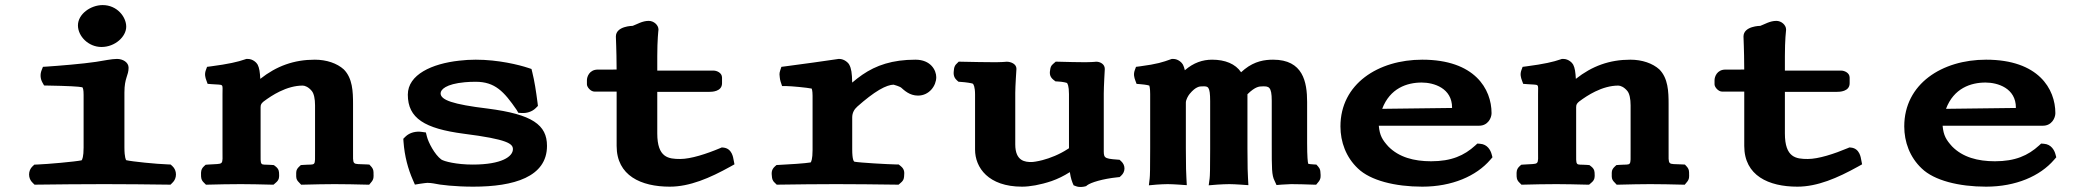

<svg xmlns="http://www.w3.org/2000/svg" viewBox="-20 -725 8180 756"><path d="M379.6 -540C433.5 -540 477 -581.1 477 -620C477 -659 440.5 -705 384.3 -705C337.1 -705 286.9 -669.7 286.9 -625C286.9 -582.6 327.9 -540 379.6 -540ZM469.9 -360.6C469.9 -419.5 486.3 -426.6 486.3 -458.5C486.3 -479.6 463.8 -493 440.6 -493C419.7 -493 389.4 -486.3 358.2 -481.5C307.2 -473.7 208.4 -465.7 165.6 -462.9L149.1 -461.9L143.6 -447.9C137.6 -432.5 138.7 -415.1 146.8 -400.5L153.6 -388.4L168.6 -388.1C246.8 -386.7 291.7 -384.4 304.3 -381.3C306.8 -378 309.2 -372 309.2 -351.1V-143.8C309.2 -108.2 303.9 -96.3 301.3 -93.7C274.9 -88.3 166.7 -78.6 125.1 -77.1L115.4 -76.8L108.5 -70.5C89.8 -53.7 89.8 -22.1 108.5 -5.3L116.1 2.2L126.8 2C168.1 1 338.9 0 391.3 0C440.2 0 598.2 1 640.6 2L651.3 2.2L658.8 -5.3C677.5 -22.2 677.5 -54 658.8 -70.9L651.9 -77.2L642.1 -77.6C595.8 -79.1 498.3 -89 477 -94.3C476.2 -94.9 469.9 -103.7 469.9 -144.7Z M994.5 -470.4C991 -477.2 976.6 -493 955.3 -493H950L945 -491.3C916.6 -481.4 879 -472.7 810.8 -463.8L795.3 -461.8L790.4 -448.4C784.5 -432.6 788.7 -418.9 792.4 -408.9L797.5 -394.9L813.8 -393.6C862.9 -389.5 856.1 -398.4 856.1 -354.7V-136.6C856.1 -69.4 863.5 -82.1 798.9 -77L789.8 -76.3L783.4 -70.5C770.2 -58.6 771.5 -45.9 771.6 -37.2C771.7 -28.8 770.7 -16.8 783.4 -5.3L791 2.3L801.7 2C842.7 1 881.5 0 928.3 0C971.7 0 997.2 1 1044.9 2L1057 2.2L1065.6 -5.3C1081 -17.4 1079.2 -30.5 1078.9 -39.4C1078.6 -47.3 1079.4 -58.5 1065.6 -69.3L1058.4 -74.9L1048.4 -75.7C1002 -79.3 1006.1 -65 1006.1 -134.2V-303.1C1006.1 -314.3 1010 -318.2 1017.5 -325C1035.5 -338.6 1057.5 -353.2 1081 -364.6C1110.2 -378.8 1141.4 -388 1172 -388C1180.6 -388 1195.1 -382.3 1207.9 -366.5C1216.2 -356.2 1220.5 -335.7 1220.5 -310.2V-134.3C1220.5 -65.8 1224.8 -79.5 1176.1 -75.8L1164.5 -75L1157.1 -68C1144.7 -56.3 1146.3 -45.8 1146.3 -37.5C1146.3 -29.2 1144.7 -18.7 1157.1 -7L1165.8 2.3L1179.4 2C1227.1 1 1252.6 0 1297.2 0C1341.7 0 1378.4 1 1421.5 2L1433.6 2.3L1441.3 -7C1452.7 -19.4 1451 -30.8 1450.8 -39.7C1450.7 -47.8 1451.9 -58 1441.3 -69.5L1434.4 -77L1423.6 -77.6C1364.6 -81 1370.1 -69.4 1370.1 -137.5V-315.1C1370.1 -364.8 1368.2 -416.8 1333.7 -451.7C1307.1 -475.7 1266 -490 1219.4 -490C1137.7 -490 1068.7 -465 1004.9 -414.5C1003.5 -440.4 1001.1 -457.6 994.5 -470.4Z M1568 -178.6 1568.8 -167.2C1573 -109.3 1586.8 -59.3 1605.9 -16L1613.7 1.9L1632.9 -1.3C1643.7 -3.1 1660.7 -5 1662.8 -5C1669.1 -5 1682.9 -3.8 1686.2 -2.9C1712.8 3.3 1774.1 10 1843.7 10C2003.3 10 2133.8 -28.2 2133.8 -150.6C2133.8 -233.1 2076.6 -274.8 1900.3 -297.5C1762 -314.1 1714.9 -331.5 1714.9 -357.5C1714.9 -372.1 1735.3 -394.3 1810.2 -401.2C1823.2 -402.4 1837.5 -403 1853.1 -403C1929 -403 1964.5 -364.6 2014.2 -292.4L2020.9 -280.9L2034.2 -280C2044.6 -279.4 2054.3 -280.8 2062.9 -283.6C2073.4 -286.9 2082.4 -292.3 2089.4 -299.3L2098.1 -308L2096.6 -320.2C2090.5 -367.6 2084.4 -406.4 2076 -440.1L2072.7 -453.4L2059.7 -457.7C2023.8 -469.7 1942.2 -490 1853.1 -490C1831.1 -490 1809.2 -488.7 1787.8 -486.1C1681.4 -474.4 1585.8 -431.5 1585.8 -352.3C1585.8 -259.1 1652.1 -218.8 1805.7 -198.5C1980.7 -176.3 1999.6 -158.7 1999.6 -137.6C1999.6 -109 1956.5 -77 1841.3 -77C1777.4 -77 1728.5 -89.5 1717.4 -97.1C1691.4 -116.5 1666.8 -163.9 1661 -187.1L1656.9 -203.4L1640.3 -205.7C1619.2 -208.8 1593.3 -203.9 1576.1 -186.7Z M2291 -409.5V-392.9C2291 -382.3 2305.5 -364.3 2321 -364.3H2408V-150.4C2408 -33.3 2504.2 10 2617.2 10C2695.9 10 2774.7 -23.9 2856.1 -69.1L2872 -78L2868.5 -95.8C2867 -103.6 2862.9 -140.4 2828.5 -143.9L2822.1 -144.5L2816.3 -142C2762 -119.1 2700.1 -99 2658.3 -99C2612.1 -99 2568 -104 2568 -199.6V-363.4H2774C2781.6 -363.4 2823 -363.6 2823 -397.2V-419.4C2823 -439.3 2800.9 -447 2790 -447H2568V-504C2568 -567.9 2572.4 -605.4 2572.7 -607.3L2572.7 -607.8V-609C2572.7 -626.2 2554.6 -642.8 2534.4 -642.8C2508.8 -642.8 2488.2 -629.3 2471.2 -623.2C2471.2 -623.2 2405 -623 2405 -581C2405 -568.2 2407.5 -538.9 2407.9 -451.1L2334 -451C2300 -451 2291 -421.9 2291 -409.5Z M3324 -470.2C3320.5 -477.5 3304.6 -493 3284.3 -493H3281.9L3279.6 -492.6C3229.7 -485.2 3141 -472.7 3072.2 -463.8L3056.7 -461.8L3051.8 -446.9C3047.9 -435.3 3049.5 -427.6 3050.4 -419.8C3051.1 -413.8 3051.9 -408.7 3053.8 -403.1L3059.5 -386H3077.5C3094.6 -386 3158.6 -380 3176 -376.2C3176 -376.2 3179.5 -369.2 3179.5 -348V-134.1C3179.5 -98 3174 -87.3 3171.9 -85.4C3153.2 -81.9 3082.3 -77.2 3047.3 -75.7L3037.6 -75.3L3030.8 -69.3C3015.8 -56 3018.3 -40.8 3019.3 -30.9C3020 -24.1 3020.1 -14.8 3030.8 -5.3L3038.4 2.2L3049.1 2C3090.5 1 3226.6 0 3271.8 0C3318.2 0 3457.5 1 3505.9 2L3518.1 2.2L3526.7 -5.3C3540.1 -16 3539.6 -26.8 3540.1 -34.5C3540.7 -44 3542.8 -58.1 3526.7 -70.9L3518.7 -77.3L3507.4 -77.5C3473.1 -78.3 3367.8 -84.1 3344.3 -88.3C3342 -89.6 3335.6 -94.8 3335.6 -137.4V-262.5C3335.6 -280.5 3343.2 -294.3 3355.7 -305.4C3387.4 -333.5 3416.8 -356.3 3442.1 -371.2C3466.8 -385.7 3485.8 -391.5 3498.5 -391.6C3501.1 -391.6 3523.4 -383.7 3527.4 -380.7C3540.4 -369.4 3561.3 -348.6 3594.5 -348.6C3639 -348.6 3666.5 -387.5 3666.5 -421.1C3666.5 -447.8 3645.4 -490 3584.5 -490C3493.5 -490 3429.6 -467.8 3375.6 -430.8C3361.7 -421.3 3348.6 -410.9 3335.5 -399.8C3334.8 -437.1 3332 -455.5 3324 -470.2Z M4120.8 -12.1C4145.6 -20.9 4168.1 -31.8 4192.5 -47.3C4196.1 -22.2 4202 -7.7 4203.3 -4.6L4207.4 4.7L4217.3 8.4C4230.2 13.2 4244.4 10.9 4251.1 9.3L4256.6 7.9L4260.9 4.3C4275.4 -6.4 4321.1 -20.8 4379.9 -26.9L4388.6 -27.8L4394.7 -33.4C4411.9 -49 4411.9 -74.5 4394.7 -90L4388.2 -95.9L4379 -96.6C4323.6 -100.5 4326.1 -104.3 4326.1 -140.1V-356.9C4326.1 -382.5 4329.9 -449.8 4330.1 -453L4330.1 -453.3V-453.9C4330.1 -472.9 4311.2 -482 4297.1 -482H4294.6L4292.4 -481.6C4290.1 -481.2 4266.9 -480 4254.1 -480C4222.6 -480 4184.7 -481 4147.7 -482L4137 -482.3L4128.2 -474.7C4117.1 -466.2 4116.4 -458 4115.3 -451.9C4113.5 -441.3 4110 -424.6 4128.2 -410.6L4136 -404.6L4145.6 -404.1C4165.7 -403.1 4179.8 -399.2 4181.2 -398.2C4183.3 -396.4 4189.1 -386.7 4189.1 -354.5V-154.3C4189.1 -138.1 4190.8 -142.5 4183.3 -137.6C4151 -116.6 4114.8 -102.4 4085 -94.6C4064.4 -89.2 4047.5 -87 4041.2 -87C4017.8 -87 3977.6 -89.5 3977.6 -156.2V-359.5C3977.6 -385 3982.2 -453.3 3982.2 -453.3L3982.2 -453.9V-454.5C3982.2 -473.1 3960.5 -482 3944.1 -482H3941.2L3938.5 -481.5C3936.7 -481.3 3916.5 -480 3901.3 -480C3864.9 -480 3808.3 -481 3765.7 -482L3755 -482.3L3747.4 -474.7C3737.2 -465.5 3736.8 -456.5 3736 -449.9C3734.8 -439.4 3732 -423 3747.4 -409.1L3753.9 -403.2L3763 -402.5C3783.9 -401.2 3805.9 -397.6 3810.5 -395.5C3813.2 -393.3 3819.3 -383.2 3819.3 -352.6V-135.9C3819.3 -65.2 3871.6 10 4004.2 10C4034.5 10 4075.4 3.2 4120.8 -12.1Z M4649.3 -320.9C4649.3 -332.3 4658.4 -348 4663.8 -354.7C4676.5 -370.3 4686.8 -377.5 4693.9 -380.8C4702.7 -385.1 4707.9 -385 4717.2 -385C4735.9 -385 4745 -386.3 4745 -326.5V-138.6C4745 -60 4744.2 -32 4742.9 -22.2L4739.3 4.7L4773.1 1.9C4783.3 1 4811 0 4820.6 0C4831.7 0 4850.4 1 4864 1.9L4895.5 4.1L4894 -24.2C4893.1 -38.7 4891.8 -66.4 4891.8 -140.8V-353.9C4907.1 -369.2 4919.9 -377.4 4928.3 -380.8C4937.2 -384.5 4943.3 -385 4953 -385C4975 -385 4987.5 -384.6 4987.5 -328.6V-157.6C4987.5 -62.4 4987.3 -35 4998.5 -13.5L5006.3 3.6L5026.7 1.9C5037.9 1 5057.6 0 5063.8 0C5104.2 0 5106.5 1 5150.2 2L5162.3 2.3L5170 -7C5182.5 -20.6 5180.1 -34 5179.3 -43.9C5178.8 -50.9 5179.3 -59.4 5170 -69.5L5163.2 -77L5152.5 -77.6C5140.8 -78.3 5133.5 -79.3 5131.3 -80C5129.2 -84.4 5126.8 -109.4 5126.8 -161.1V-323.3C5126.8 -402.3 5110.8 -490 4993 -490C4960.4 -490 4921 -484.6 4880.6 -452.4C4875.8 -448.6 4872.9 -446.2 4866.8 -440.5C4844.5 -473.6 4803.8 -490 4752.8 -490C4715.3 -490 4679.8 -478.2 4645.3 -448.4C4643.5 -456.8 4641 -464.3 4637.9 -470.4C4634.4 -477.2 4620.2 -493 4599.2 -493H4594L4589.1 -491.3C4559.8 -480.7 4536.6 -472.7 4468.6 -463.8L4453 -461.8L4448.1 -448.3C4442.2 -432.5 4446.4 -418.8 4450.1 -408.8L4455.2 -394.8L4471.5 -393.4C4494.3 -391.5 4504.5 -388.6 4505.5 -388C4505.9 -387.4 4508.8 -377.7 4508.8 -354.5V-141.3C4508.8 -61.2 4508.1 -32.7 4506.9 -22.7L4503.7 4.7L4534.1 1.9C4543.2 1 4568.5 0 4578.1 0C4589.2 0 4607.9 1 4621.5 1.9L4653 4.1L4651.5 -24.2C4650.6 -38.7 4649.3 -66.4 4649.3 -140.8Z M5577.9 -400C5625.7 -400 5697.6 -378.1 5697.6 -301C5697.6 -300.9 5697.6 -300.7 5697.4 -299.9L5422.4 -296.5C5453 -377.6 5519.9 -400 5577.9 -400ZM5797 -159.7 5789.1 -152.4C5745.4 -112.5 5694.8 -90 5615.1 -90C5547.2 -90 5488 -105.9 5446.2 -148.6C5423.4 -174 5412.5 -190.9 5409 -230H5804C5838.8 -230 5853 -260.7 5853 -279.3C5853 -374.5 5786.9 -490 5580.2 -490C5406.8 -490 5258 -394.9 5258 -227.3C5258 -166.1 5279.8 -105.9 5326.9 -61.6C5375.8 -14.4 5472.7 10 5580.2 10C5697.3 10 5792.7 -31.6 5847.9 -95.7L5856.6 -105.7L5853.1 -118.6C5849.4 -132.1 5837.5 -157 5807.7 -158.9Z M6174.5 -470.4C6171 -477.2 6156.6 -493 6135.3 -493H6130L6125 -491.3C6096.6 -481.4 6059 -472.7 5990.8 -463.8L5975.3 -461.8L5970.4 -448.4C5964.5 -432.6 5968.7 -418.9 5972.4 -408.9L5977.5 -394.9L5993.8 -393.6C6042.9 -389.5 6036.1 -398.4 6036.1 -354.7V-136.6C6036.1 -69.4 6043.5 -82.1 5978.9 -77L5969.8 -76.3L5963.4 -70.5C5950.2 -58.6 5951.5 -45.9 5951.6 -37.2C5951.7 -28.8 5950.7 -16.8 5963.4 -5.3L5971 2.3L5981.7 2C6022.7 1 6061.5 0 6108.3 0C6151.7 0 6177.2 1 6224.9 2L6237 2.2L6245.6 -5.3C6261 -17.4 6259.2 -30.5 6258.9 -39.4C6258.6 -47.3 6259.4 -58.5 6245.6 -69.3L6238.4 -74.9L6228.4 -75.7C6182 -79.3 6186.1 -65 6186.1 -134.2V-303.1C6186.1 -314.3 6190 -318.2 6197.5 -325C6215.5 -338.6 6237.5 -353.2 6261 -364.6C6290.2 -378.8 6321.4 -388 6352 -388C6360.6 -388 6375.1 -382.3 6387.9 -366.5C6396.2 -356.2 6400.5 -335.7 6400.5 -310.2V-134.3C6400.5 -65.8 6404.8 -79.5 6356.1 -75.8L6344.5 -75L6337.1 -68C6324.7 -56.3 6326.3 -45.8 6326.3 -37.5C6326.3 -29.2 6324.7 -18.7 6337.1 -7L6345.8 2.3L6359.4 2C6407.1 1 6432.6 0 6477.2 0C6521.7 0 6558.4 1 6601.5 2L6613.6 2.3L6621.3 -7C6632.7 -19.4 6631 -30.8 6630.8 -39.7C6630.7 -47.8 6631.9 -58 6621.3 -69.5L6614.4 -77L6603.6 -77.6C6544.6 -81 6550.1 -69.4 6550.1 -137.5V-315.1C6550.1 -364.8 6548.2 -416.8 6513.7 -451.7C6487.1 -475.7 6446 -490 6399.4 -490C6317.7 -490 6248.7 -465 6184.9 -414.5C6183.5 -440.4 6181.1 -457.6 6174.5 -470.4Z M6731 -409.5V-392.9C6731 -382.3 6745.5 -364.3 6761 -364.3H6848V-150.4C6848 -33.3 6944.2 10 7057.2 10C7135.9 10 7214.7 -23.9 7296.1 -69.1L7312 -78L7308.5 -95.8C7307 -103.6 7302.9 -140.4 7268.5 -143.9L7262.1 -144.5L7256.3 -142C7202 -119.1 7140.1 -99 7098.3 -99C7052.1 -99 7008 -104 7008 -199.6V-363.4H7214C7221.6 -363.4 7263 -363.6 7263 -397.2V-419.4C7263 -439.3 7240.9 -447 7230 -447H7008V-504C7008 -567.9 7012.4 -605.4 7012.7 -607.3L7012.7 -607.8V-609C7012.7 -626.2 6994.6 -642.8 6974.4 -642.8C6948.8 -642.8 6928.2 -629.3 6911.2 -623.2C6911.2 -623.2 6845 -623 6845 -581C6845 -568.2 6847.5 -538.9 6847.9 -451.1L6774 -451C6740 -451 6731 -421.9 6731 -409.5Z M7797.9 -400C7845.7 -400 7917.6 -378.1 7917.6 -301C7917.6 -300.9 7917.6 -300.7 7917.4 -299.9L7642.4 -296.5C7673 -377.6 7739.9 -400 7797.9 -400ZM8017 -159.7 8009.1 -152.4C7965.4 -112.5 7914.8 -90 7835.1 -90C7767.2 -90 7708 -105.9 7666.2 -148.6C7643.4 -174 7632.5 -190.9 7629 -230H8024C8058.8 -230 8073 -260.7 8073 -279.3C8073 -374.5 8006.9 -490 7800.2 -490C7626.8 -490 7478 -394.9 7478 -227.3C7478 -166.1 7499.8 -105.9 7546.9 -61.6C7595.8 -14.4 7692.7 10 7800.2 10C7917.3 10 8012.7 -31.6 8067.9 -95.7L8076.6 -105.7L8073.1 -118.6C8069.4 -132.1 8057.5 -157 8027.7 -158.9Z"/></svg>

Font: Linux Libertine Mono O 
Style: Mono Bold
Weight: 400
Designer: Philipp H. Poll
Foundry: Philipp H. Poll
Version: Version 5.1.7